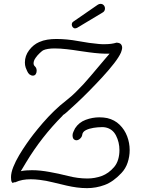

<svg xmlns="http://www.w3.org/2000/svg" viewBox="-20 -946 734 995"><path d="M431 29Q405 29 378.5 25.5Q352 22 326 16Q290 8 254.5 -1Q219 -10 185 -14Q161 -17 139 -17Q117 -17 97.5 -13.5Q78 -10 58 -1Q57 0 56.5 -1.5Q56 -3 56 -2L45 2L44 1Q39 -4 38 -11.5Q37 -19 37 -27Q37 -51 49 -81Q61 -111 79.5 -142Q98 -173 117.5 -201Q137 -229 153 -249.5Q169 -270 175 -277Q201 -309 230.5 -340.5Q260 -372 291 -399Q311 -416 332 -432.5Q353 -449 372 -468Q413 -508 450 -552.5Q487 -597 524 -640L548 -668Q526 -667 498 -669Q470 -671 441 -675Q422 -677 391.5 -682Q361 -687 326.5 -691Q292 -695 262 -695Q244 -695 228.5 -692.5Q213 -690 203 -685Q198 -682 186 -671Q174 -660 164 -645.5Q154 -631 154 -618Q154 -609 160 -603L162 -601Q170 -593 170 -579Q170 -569 165 -561.5Q160 -554 150 -554Q142 -554 132 -561Q126 -566 120.5 -578Q115 -590 113 -596Q109 -608 109 -622Q109 -657 131 -686Q153 -715 183 -728Q203 -737 225.5 -740.5Q248 -744 272 -744Q327 -744 386 -733Q445 -722 493 -718Q501 -717 509 -717Q517 -717 524 -717Q541 -717 556 -719Q571 -721 584 -725Q601 -724 607 -716.5Q613 -709 613 -699Q613 -693 611 -686.5Q609 -680 607 -674Q597 -651 571.5 -618Q546 -585 511.5 -547.5Q477 -510 441 -473.5Q405 -437 373.5 -408Q342 -379 323 -362Q310 -351 305 -349Q305 -348 306 -348L305 -347Q195 -237 115 -104L88 -59Q102 -62 117 -63Q132 -64 146 -64Q169 -64 191.5 -61.5Q214 -59 236 -55Q282 -47 333 -34Q384 -21 433 -21Q471 -21 507 -34Q543 -47 572 -81Q586 -98 592.5 -120.5Q599 -143 599 -168Q599 -209 581 -244Q563 -279 525 -286Q522 -287 516.5 -287Q511 -287 504 -287Q487 -287 464.5 -283.5Q442 -280 425 -271.5Q408 -263 406 -247Q405 -237 395.5 -228Q386 -219 375 -219Q368 -219 362 -225Q356 -231 356 -246Q356 -254 361.5 -265.5Q367 -277 369 -281Q389 -312 424 -325Q459 -338 495 -338Q506 -338 516 -337Q526 -336 536 -334Q574 -325 600 -299.5Q626 -274 639 -239.5Q652 -205 652 -168Q652 -135 641.5 -103.5Q631 -72 609 -49Q567 -4 522.5 12.5Q478 29 431 29ZM369 -799Q362 -799 357 -805Q352 -811 352 -818Q352 -829 360 -834L486 -921Q493 -926 501 -926Q511 -926 517.5 -919Q524 -912 524 -902Q524 -887 510 -880L380 -802Q378 -801 375 -800Q372 -799 369 -799Z"/></svg>

Font: Twinkle Star
Style: Regular
Weight: 400
Designer: Robert E. Leuschke
Foundry: Robert E. Leuschke
Version: Version 2.010; ttfautohint (v1.8.3)